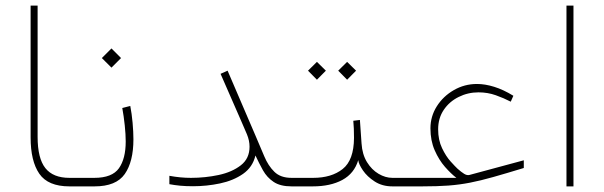

<svg xmlns="http://www.w3.org/2000/svg" viewBox="-20 -663 2149 683"><path d="M88.9 -643.1H113.8V-176.3Q113.8 -99.6 141.4 -64.9Q168.9 -30.3 227.1 -30.3H256.8V0H227.1Q150.9 0 119.9 -44.9Q88.9 -89.8 88.9 -174.3Z M316.4 0H237.3V-30.3H315.4Q378.9 -30.3 403.1 -64.5Q427.2 -98.6 427.2 -159.7Q427.2 -184.6 423.8 -217Q420.4 -249.5 415 -278.8L443.4 -286.1Q448.7 -259.3 451.7 -226.1Q454.6 -192.9 454.6 -167.5Q454.6 -87.9 423.8 -43.9Q393.1 0 316.4 0ZM376.5 -490.7 410.6 -456.5 376.5 -422.4 342.3 -456.5Z M867.7 -141.1Q867.7 -162.6 858.6 -184.8Q849.6 -207 838.9 -230.5L764.6 -400.4L789.6 -411.6L889.2 -179.7Q905.8 -141.6 919.9 -107.4Q934.1 -73.2 956.1 -51.8Q978 -30.3 1017.1 -30.3H1046.4V0H1017.1Q977.1 0 953.4 -15.9Q929.7 -31.7 915.5 -57.1Q901.4 -82.5 888.7 -109.9Q878.9 -68.4 844.5 -44.4Q810.1 -20.5 762.7 -10.5Q715.3 -0.5 666.5 -0.5Q641.6 -0.5 621.1 -2.4Q600.6 -4.4 582.5 -7.8V-37.6Q622.1 -30.3 659.2 -30.3Q710 -30.3 757.8 -40.5Q805.7 -50.8 836.7 -75Q867.7 -99.1 867.7 -141.1Z M1214.8 -442.9 1246.6 -411.6 1214.8 -379.4 1183.1 -411.6ZM1107.4 -442.9 1139.2 -411.6 1107.4 -379.4 1075.7 -411.6ZM1026.9 -30.3H1093.8Q1159.2 -30.3 1199 -61.8Q1238.8 -93.3 1239.3 -172.4Q1239.3 -208 1236.8 -233.4L1260.3 -236.3L1266.1 -152.8Q1268.6 -113.8 1285.4 -86.4Q1302.2 -59.1 1326.7 -44.7Q1351.1 -30.3 1376 -30.3H1404.8V0H1376Q1339.8 0 1313 -17.3Q1286.1 -34.7 1271 -56.9Q1255.9 -79.1 1254.4 -93.3Q1240.2 -45.9 1197.8 -22.9Q1155.3 0 1092.8 0H1026.9Z M1603.5 -30.3Q1584.5 -44.9 1563 -69.3Q1541.5 -93.8 1526.4 -128.2Q1511.2 -162.6 1511.2 -206.5Q1511.2 -249 1533.9 -284.9Q1556.6 -320.8 1594.5 -342.5Q1632.3 -364.3 1676.8 -364.3Q1705.6 -364.3 1738 -354.2Q1770.5 -344.2 1806.2 -322.3L1796.9 -301.3Q1772.5 -314 1743.7 -324.2Q1714.8 -334.5 1682.1 -334.5Q1644.5 -334.5 1611.6 -318.1Q1578.6 -301.8 1558.6 -272.2Q1538.6 -242.7 1538.6 -203.1Q1538.6 -165 1552.5 -136Q1566.4 -106.9 1583 -88.6Q1599.6 -70.3 1607.4 -63Q1621.1 -50.8 1631.1 -44.7Q1641.1 -38.6 1649.4 -40.5L1843.3 -92.8V-65.4Q1779.3 -45.9 1734.4 -33.2Q1689.5 -20.5 1652.1 -13.2Q1614.7 -5.9 1575.2 -2.9Q1535.6 0 1481.9 0H1384.8V-30.3Z M2020 -643.1V0H1995.1V-643.1Z"/></svg>

Font: Vazirmatn FD NL Thin
Style: Regular
Weight: 100
Designer: Saber Rastikerdar
Foundry: Saber Rastikerdar
Version: Version 33.003